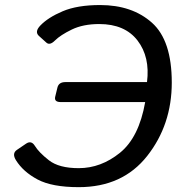

<svg xmlns="http://www.w3.org/2000/svg" viewBox="-20 -735 708 769"><path d="M43.9 -93.3Q26.9 -120.6 47.9 -134.8L84.5 -159.7Q105.5 -173.8 119.6 -150.9Q135.7 -124.5 176 -93Q216.3 -61.5 295.4 -61.5Q384.3 -61.5 460.4 -123Q536.6 -184.6 561.5 -326.2H223.1Q195.8 -326.2 201.2 -348.1L210 -384.3Q215.3 -406.2 241.7 -406.2H568.8Q581.5 -506.8 530.8 -572.8Q480 -638.7 377.4 -638.7Q313 -638.7 267.6 -616.7Q222.2 -594.7 200.2 -572.8Q179.2 -551.8 165.5 -564.5L135.7 -591.3Q117.7 -607.9 141.6 -632.8Q172.4 -665 231 -689.9Q289.6 -714.8 380.9 -714.8Q509.3 -714.8 588.6 -644Q668 -573.2 668 -404.3Q668 -235.4 569.6 -110.4Q471.2 14.6 295.4 14.6Q188.5 14.6 130.6 -16.1Q72.8 -46.9 43.9 -93.3Z"/></svg>

Font: Istok Web
Style: Italic
Weight: 400
Italic angle: -13°
Designer: Andrey V. Panov
Foundry: Andrey V. Panov
Version: Version 1.0.2g